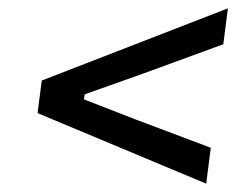

<svg xmlns="http://www.w3.org/2000/svg" viewBox="-20 -564 566 460"><path d="M70 -293 474 -124 485 -210 307 -277 181 -326 183 -338 321 -387 515 -458 526 -544 80 -371Z"/></svg>

Font: Falling Sky
Style: LightObl
Weight: 400
Designer: Paul D. Hunt
Foundry: Adobe Systems Incorporated
Version: Version 1.02